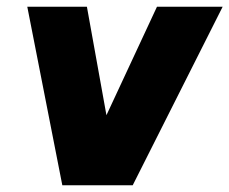

<svg xmlns="http://www.w3.org/2000/svg" viewBox="-20 -550 681 570"><path d="M296 -208 446 -530H641L374 0H165L61 -530H238Z"/></svg>

Font: Be Vietnam Black
Style: Italic
Weight: 900
Italic angle: -9°
Designer: Lam Bao; Tony Le; Vietanh Nguyen
Foundry: Yellow Type Foundry
Version: Version 5.000